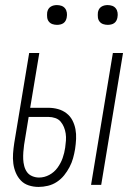

<svg xmlns="http://www.w3.org/2000/svg" viewBox="-20 -729 540 757"><path d="M339 0 425 -520H465L379 0ZM132 8Q112 8 93.5 2Q75 -4 62.5 -17Q50 -30 42.5 -47.5Q35 -65 32.5 -84.5Q30 -104 31.5 -124Q33 -144 36 -164L95 -520H135L99 -304H171Q190 -304 208.5 -299Q227 -294 242 -282.5Q257 -271 265.5 -254.5Q274 -238 277.5 -219.5Q281 -201 280 -181Q279 -161 276 -141Q273 -123 268 -105Q263 -87 254 -70Q245 -53 233 -38Q221 -23 204.5 -12Q188 -1 169 3.5Q150 8 132 8ZM134 -29Q155 -29 174.5 -39.5Q194 -50 207 -68Q220 -86 227 -106Q234 -126 237 -147Q239 -161 240 -175Q241 -189 239 -202.5Q237 -216 232 -228Q227 -240 219 -249.5Q211 -259 198 -263.5Q185 -268 171 -268H93L75 -158Q73 -144 72 -129.5Q71 -115 71.5 -101.5Q72 -88 75.5 -74.5Q79 -61 86.5 -50.5Q94 -40 107 -34.5Q120 -29 134 -29ZM405 -631Q395 -631 386.5 -634Q378 -637 372.5 -644Q367 -651 366 -660.5Q365 -670 366 -680Q367 -686 370 -692Q373 -698 379 -702Q385 -706 391.5 -707.5Q398 -709 404 -709Q414 -709 422.5 -706Q431 -703 436.5 -696Q442 -689 443.5 -679.5Q445 -670 443 -660Q442 -654 439 -648Q436 -642 430.5 -638Q425 -634 418 -632.5Q411 -631 405 -631ZM205 -631Q195 -631 186.5 -634Q178 -637 172.5 -644Q167 -651 166 -660.5Q165 -670 166 -680Q167 -686 170 -692Q173 -698 179 -702Q185 -706 191.5 -707.5Q198 -709 204 -709Q214 -709 222.5 -706Q231 -703 236.5 -696Q242 -689 243.5 -679.5Q245 -670 243 -660Q242 -654 239 -648Q236 -642 230.5 -638Q225 -634 218 -632.5Q211 -631 205 -631Z"/></svg>

Font: Iosevka Curly Extralight
Style: Italic
Weight: 200
Italic angle: -9°
Monospace: yes
Designer: Belleve Invis
Foundry: Belleve Invis
Version: Version 22.1.2; ttfautohint (v1.8.4)